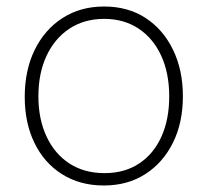

<svg xmlns="http://www.w3.org/2000/svg" viewBox="-20 -560 638 590"><path d="M299 10Q226 10 171 -24.5Q116 -59 86 -120.5Q56 -182 56 -262Q56 -344 86.5 -406.5Q117 -469 172 -504.5Q227 -540 300 -540Q373 -540 427 -505Q481 -470 511.5 -407.5Q542 -345 542 -264Q542 -183 511.5 -121.5Q481 -60 426.5 -25Q372 10 299 10ZM301 -28Q363 -28 407.5 -57.5Q452 -87 476 -140Q500 -193 500 -264Q500 -335 475.5 -388.5Q451 -442 406 -472Q361 -502 300 -502Q239 -502 193.5 -472Q148 -442 123 -388.5Q98 -335 98 -264Q98 -194 123 -140.5Q148 -87 193.5 -57.5Q239 -28 301 -28Z"/></svg>

Font: Libre Franklin Thin
Style: Regular
Weight: 100
Designer: Pablo Impallari, Rodrigo Fuenzalida, Nhung Nguyen
Foundry: Impallari Type
Version: Version 3.000